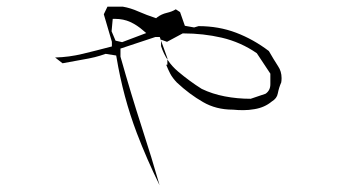

<svg xmlns="http://www.w3.org/2000/svg" viewBox="-20 -653 1040 568"><path d="M336.4 -485.4V-503.9V-509.3L439.5 -543.5H440.4H447.3H452.6L475.1 -481V-479.5V-461.4H471.7Q476.6 -448.7 483.4 -435.5Q490.2 -422.4 503.4 -408.7Q540.5 -374 580.6 -351.1Q619.1 -328.6 668.9 -328.6H669.4Q683.6 -327.1 699.7 -327.1Q715.8 -327.1 732.9 -330.1Q762.7 -335 783.7 -352.5Q799.3 -361.8 801.8 -376.5Q805.2 -394 812 -409.2Q813 -415 813 -421.9Q813 -441.9 802.7 -457Q789.1 -478 775.4 -502Q730 -536.6 678.5 -556.2Q627 -575.7 567.4 -575.7L554.2 -571.8L526.9 -576.7L512.7 -617.2L500 -625.5Q489.7 -618.7 473.6 -615Q457.5 -611.3 444.8 -601.6L441.9 -599.1Q413.6 -608.4 389.2 -619.1Q366.2 -629.4 343.3 -633.3H297.9L287.1 -610.8L311 -529.3V-515.6Q264.6 -503.4 224.4 -493.7Q184.1 -483.9 143.1 -482.9L165 -465.8Q197.8 -472.2 221.2 -476.1Q244.6 -480 260.3 -483.9Q275.9 -487.8 292.5 -493.7L323.7 -488.8L324.7 -483.4Q344.2 -366.2 384.8 -259.3Q414.6 -181.2 452.1 -105Q429.7 -183.6 398.9 -278.3Q368.2 -373 336.4 -485.4ZM720.7 -360.8Q682.1 -360.8 645 -367.9Q607.9 -375 576.7 -390.1Q541.5 -412.1 506.8 -441.4Q471.2 -471.2 456.5 -516.6V-535.6L474.1 -529.3L520.5 -554.2H522.5Q581.1 -554.2 636.2 -541.5Q692.4 -528.3 739.7 -495.6L779.8 -435.1V-403.8Q779.8 -385.7 766.1 -376L765.1 -375.5L721.7 -360.8ZM412.6 -555.2 341.3 -528.3 321.8 -532.7 310.1 -560.5 313.5 -597.2H320.3Q345.2 -597.2 365.5 -587.9Q385.7 -578.6 403.3 -563Z"/></svg>

Font: Bakudai
Style: ExtraLight
Weight: 200
Version: Version 1.48